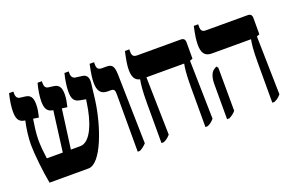

<svg xmlns="http://www.w3.org/2000/svg" viewBox="-84 -954 1929 1268"><g transform="rotate(-20 880.0 -320.0)"><path d="M86 0H360C452 0 533 -240 555 -407L569 -522C573 -554 566 -584 531 -588L485 -594C467 -596 456 -610 456 -632V-647H426C413 -595 408 -554 408 -522C408 -474 420 -450 458 -443L501 -435L497 -409C481 -294 436 -157 359 -157H293L330 -433L367 -428C374 -460 380 -483 380 -515C380 -566 364 -586 326 -590L295 -594C276 -596 267 -609 267 -632V-647H237C224 -598 218 -554 218 -522C218 -482 227 -448 269 -442H273L236 -157H124C118 -198 113 -249 113 -289C113 -341 122 -392 128 -434L167 -428C174 -460 180 -483 180 -516C180 -565 166 -586 127 -590L95 -594C77 -596 67 -609 67 -632V-647H37C24 -597 19 -554 19 -523C19 -473 32 -448 70 -442L76 -441C64 -390 56 -324 56 -277C56 -214 70 -81 86 0Z M703 7H719C734 -1 748 -10 766 -29L755 -518C753 -577 740 -592 700 -592H669C645 -592 634 -603 634 -629V-647H603C590 -584 585 -551 585 -522C585 -464 604 -435 653 -435H674C701 -435 703 -424 703 -388Z M870 7H886C907 -2 918 -11 934 -29L925 -435H1190V-433C1185 -408 1179 -368 1179 -271V7H1194C1216 -2 1226 -11 1242 -29L1233 -439L1253 -447V-561C1253 -583 1243 -592 1222 -592H917C893 -592 882 -602 882 -628V-647H851C838 -587 832 -553 832 -522C832 -472 846 -444 881 -437V-434C876 -408 870 -367 870 -271Z M1649 7H1664C1685 -2 1696 -11 1712 -29L1703 -439L1723 -447V-561C1723 -583 1713 -592 1692 -592H1401C1377 -592 1366 -602 1366 -628V-647H1335C1322 -587 1317 -553 1317 -522C1317 -463 1336 -435 1385 -435H1660V-433C1655 -408 1649 -368 1649 -271ZM1331 7H1347C1367 -3 1379 -12 1394 -29L1393 -332L1383 -344L1365 -333C1346 -321 1331 -291 1331 -239Z"/></g></svg>

Font: Noto Serif Hebrew ExtraCondensed ExtraBold
Style: Regular
Weight: 800
Width: 2
Designer: Monotype Design Team
Foundry: Monotype Imaging Inc.
Version: Version 2.004